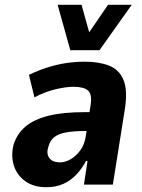

<svg xmlns="http://www.w3.org/2000/svg" viewBox="-20 -772 594 803"><path d="M173 11Q121 11 86 -14Q51 -39 38 -79.5Q25 -120 37 -168Q52 -214 87.5 -243.5Q123 -273 183.5 -288Q244 -303 333 -303H376L365 -224H335Q290 -224 258 -218.5Q226 -213 207.5 -199Q189 -185 182 -157Q173 -130 186 -111.5Q199 -93 232 -93Q253 -93 275.5 -106Q298 -119 316 -143.5Q334 -168 339 -204L359 -333Q366 -378 348 -393.5Q330 -409 287 -409Q258 -409 215.5 -399.5Q173 -390 124 -365L101 -459Q143 -479 182 -491Q221 -503 258.5 -508.5Q296 -514 334 -514Q393 -514 435 -498Q477 -482 495.5 -440Q514 -398 503 -321L452 0H331L346 -99H340Q323 -67 299.5 -42Q276 -17 245 -3Q214 11 173 11ZM274 -562 221 -752H321L353 -637L432 -752H531L396 -562Z"/></svg>

Font: Nunito Sans 7pt Condensed ExtraBold
Style: Italic
Weight: 800
Width: 3
Italic angle: -9°
Designer: Vernon Adams
Foundry: Vernon Adams
Version: Version 3.101;gftools[0.9.27]